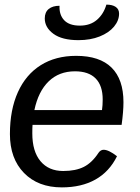

<svg xmlns="http://www.w3.org/2000/svg" viewBox="-20 -802 607 832"><path d="M121 -261Q120 -249 120 -224Q120 -146 155.5 -103.5Q191 -61 254 -61Q308 -61 343.5 -79Q379 -97 407 -140Q416 -153 429 -153Q451 -153 487 -125Q454 -58 393.5 -24Q333 10 248 10Q145 10 84 -52.5Q23 -115 23 -221Q23 -326 57.5 -402.5Q92 -479 156.5 -519.5Q221 -560 310 -560Q412 -560 463.5 -509Q515 -458 515 -359Q515 -319 507 -261ZM129 -325H422Q425 -346 425 -371Q425 -431 394.5 -462Q364 -493 305 -493Q236 -493 191 -449.5Q146 -406 129 -325ZM174 -722Q174 -749 191 -763Q208 -777 238 -777Q236 -738 258 -714.5Q280 -691 326 -691Q371 -691 400 -716Q429 -741 441 -782Q467 -782 481.5 -772Q496 -762 496 -743Q496 -713 474 -686.5Q452 -660 412 -644Q372 -628 320 -628Q249 -628 211.5 -655.5Q174 -683 174 -722Z"/></svg>

Font: Krub Medium
Style: Italic
Weight: 500
Italic angle: -8°
Designer: Ekaluck Peanpanawate
Foundry: Cadson Demak Co.,Ltd.
Version: Version 1.000; ttfautohint (v1.6)